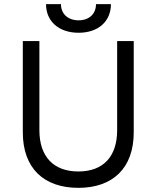

<svg xmlns="http://www.w3.org/2000/svg" viewBox="-20 -898 755 926"><path d="M202 -878C202 -795 264 -740 359 -740C454 -740 515 -795 515 -878H443C443 -831 410 -800 359 -800C308 -800 274 -831 274 -878ZM358 8C524 8 625 -87 625 -260V-700H545V-270C545 -143 478 -71 358 -71C238 -71 170 -143 170 -270V-700H90V-260C90 -87 191 8 358 8Z"/></svg>

Font: Fixel Display Regular
Style: Regular
Weight: 400
Designer: AlfaBravo + MacPaw
Foundry: Kyrylo Tkachov, Marchela Mozhyna, Serhii Makarenko, Maria Weinstein, Zakhar Kryvoshyya
Version: Version 1.211